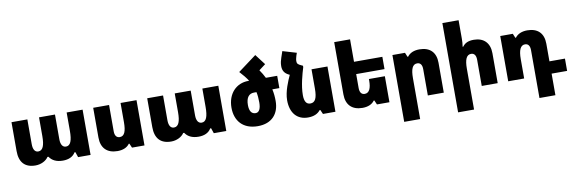

<svg xmlns="http://www.w3.org/2000/svg" viewBox="-64 -1326 6337 2122"><g transform="rotate(-10 3104.5 -264.5)"><path d="M239 9C299 9 357 -19 384 -61H395C424 -17 473 9 546 9C610 9 660 -13 687 -59H697L717 0H857V-508H678V-303C678 -195 658 -138 606 -138C568 -138 547 -172 547 -230V-508H368V-297C368 -194 347 -138 295 -138C257 -138 237 -172 237 -230V-508H59V-184C59 -58 119 9 239 9Z M1462 -508H1283V-292C1283 -190 1262 -138 1210 -138C1173 -138 1154 -166 1154 -212V-508H976V-173C976 -57 1041 10 1159 10C1220 10 1267 -10 1294 -48H1301L1322 0H1462Z M1762 9C1822 9 1880 -19 1907 -61H1918C1947 -17 1996 9 2069 9C2133 9 2183 -13 2210 -59H2220L2240 0H2380V-508H2201V-303C2201 -195 2181 -138 2129 -138C2091 -138 2070 -172 2070 -230V-508H1891V-297C1891 -194 1870 -138 1818 -138C1780 -138 1760 -172 1760 -230V-508H1582V-184C1582 -58 1642 9 1762 9Z M2634 -617C2671 -577 2701 -541 2725 -503H2716C2580 -503 2481 -400 2481 -243C2481 -94 2569 8 2734 8C2892 8 2975 -89 2975 -232C2975 -277 2971 -322 2961 -365H3040V-503H2913C2897 -535 2879 -566 2857 -597L2931 -653L2841 -771ZM2755 -365H2783C2791 -329 2794 -291 2794 -247C2794 -181 2775 -138 2735 -138C2690 -138 2665 -171 2665 -241C2665 -325 2699 -365 2755 -365Z M3340 -563 3325 -570C3283 -588 3276 -600 3276 -627C3276 -645 3282 -665 3287 -684L3298 -716L3143 -762L3119 -691C3110 -665 3102 -636 3102 -600C3102 -550 3123 -517 3168 -495L3179 -490C3151 -428 3101 -317 3101 -217C3101 -73 3176 10 3297 10C3361 10 3406 -10 3436 -48H3444L3465 0H3605V-508H3426V-292C3426 -183 3402 -138 3349 -138C3307 -138 3282 -168 3282 -243C3282 -350 3318 -476 3340 -547Z M4211 -292H4032V-272C4032 -192 4011 -138 3959 -138C3922 -138 3903 -166 3903 -213V-370H4221V-508H3903V-760H3725V-173C3725 -57 3790 10 3908 10C3969 10 4016 -10 4043 -48H4050L4071 0H4211Z M4334 242H4513V-216C4513 -318 4534 -370 4587 -370C4624 -370 4642 -342 4642 -295V0H4821V-336C4821 -452 4756 -518 4638 -518C4577 -518 4530 -498 4502 -460H4495L4475 -508H4334Z M5121 -760H4939V242H5118V-216C5118 -318 5140 -370 5192 -370C5228 -370 5247 -342 5247 -295V0H5426V-336C5426 -452 5359 -518 5248 -518C5186 -518 5148 -500 5121 -463H5114C5119 -492 5121 -525 5121 -554Z M5852 242H6031V0H6205V-138H6031V-336C6031 -452 5966 -518 5848 -518C5788 -518 5740 -498 5712 -460H5705L5685 -508H5544V0H5723V-216C5723 -318 5746 -370 5797 -370C5834 -370 5852 -342 5852 -295Z"/></g></svg>

Font: Noto Sans Armenian SemiCondensed Black
Style: Regular
Weight: 900
Width: 4
Designer: Monotype Design Team
Foundry: Monotype Imaging Inc.
Version: Version 2.008